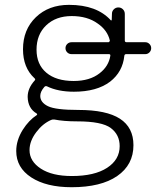

<svg xmlns="http://www.w3.org/2000/svg" viewBox="-20 -576 686 803"><path d="M207 -76.2Q200.2 -77.1 193.4 -74.2Q158.2 -58.6 131.8 -23.4Q103.5 13.7 103.5 51.8Q103.5 98.6 150.9 129.4Q198.2 160.2 280.3 160.2Q375 160.2 427.7 126Q480.5 91.8 480.5 35.2Q480.5 -12.7 443.4 -40.5Q406.2 -68.4 302.7 -68.4Q246.1 -68.4 207 -76.2ZM279.3 -349.6Q268.6 -349.6 261.2 -356.9Q253.9 -364.3 253.9 -374.5Q253.9 -384.8 261.2 -392.1Q268.6 -399.4 279.3 -399.4H433.6Q435.5 -399.4 437.5 -401.9Q439.5 -404.3 439.5 -406.2Q429.7 -449.2 388.7 -477.5Q345.7 -508.8 279.8 -508.8Q213.9 -508.8 173.3 -470.2Q132.8 -431.6 132.8 -368.2Q132.8 -306.6 173.8 -272Q214.8 -237.3 288.1 -237.3Q355.5 -237.3 396.5 -269.5Q434.6 -298.8 441.4 -342.8Q442.4 -349.6 435.5 -349.6ZM448.2 -518.6Q448.2 -529.3 456.1 -537.1Q463.9 -544.9 475.1 -544.9Q486.3 -544.9 494.1 -537.1Q502 -529.3 502 -517.6V-406.2Q502 -399.4 509.8 -399.4H587.9Q597.7 -399.4 605 -392.1Q612.3 -384.8 612.3 -374.5Q612.3 -364.3 605 -356.9Q597.7 -349.6 587.9 -349.6H507.8Q501 -349.6 500 -342.8Q493.2 -275.4 440.4 -234.4Q384.8 -192.4 289.1 -192.4Q222.7 -192.4 176.8 -214.8Q169.9 -217.8 165 -211.9Q148.4 -192.4 148.4 -174.8Q148.4 -147.5 180.7 -131.8Q212.9 -116.2 307.6 -116.2Q424.8 -116.2 481.4 -79.6Q538.1 -43 538.1 31.2Q538.1 113.3 470.2 160.2Q402.3 207 279.3 207Q173.8 207 110.8 166Q47.9 125 47.9 55.7Q47.9 10.7 75.2 -33.2Q100.6 -73.2 133.8 -94.7Q135.7 -95.7 135.3 -98.1Q134.8 -100.6 132.8 -101.6Q96.7 -123 95.7 -170.9Q95.7 -207 125 -239.3Q129.9 -244.1 124 -249Q76.2 -293 76.2 -370.1Q76.2 -452.1 129.9 -503.9Q183.6 -555.7 268.6 -555.7Q384.8 -555.7 443.4 -491.2Q444.3 -490.2 445.8 -490.7Q447.3 -491.2 447.3 -493.2Z"/></svg>

Font: Gen Jyuu Gothic P Light
Style: Regular
Weight: 200
Designer: [Source Han Sans]
Ryoko NISHIZUKA  (kana & ideographs); Paul D. Hunt (Latin, Greek & Cyrillic); Wenlong ZHANG  (bopomofo
Version: Version 1.002.20150607